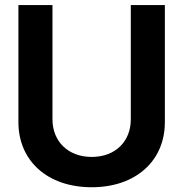

<svg xmlns="http://www.w3.org/2000/svg" viewBox="-20 -748 744 779"><path d="M352.1 11.7C531.7 11.7 648.9 -96.2 648.9 -252.4V-727.5H510.7V-263.7C510.7 -175.3 449.2 -111.3 352.1 -111.3C255.4 -111.3 192.9 -175.3 192.9 -263.7V-727.5H54.7V-252.4C54.7 -96.2 171.9 11.7 352.1 11.7Z"/></svg>

Font: Raveo Display Display SemiBold
Style: Regular
Weight: 600
Designer: Jakub Foglar, Rasmus Andersson (Inter)
Foundry: Jakubfoglar.com
Version: Version 1.100;Glyphs 3.2.3 (3260)